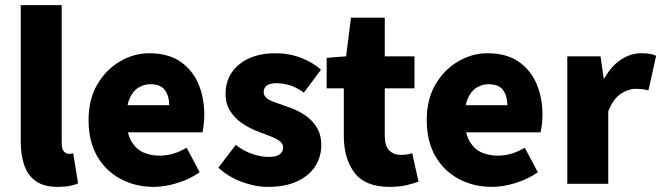

<svg xmlns="http://www.w3.org/2000/svg" viewBox="-20 -718 2583 750"><path d="M206 12Q152 12 120.5 -10Q89 -32 75 -72Q61 -112 61 -165V-698H221V-159Q221 -135 230 -126Q239 -117 248 -117Q253 -117 256.5 -117.5Q260 -118 266 -119L285 -2Q273 4 253 8Q233 12 206 12Z M581 12Q509 12 451 -19Q393 -50 359.5 -108Q326 -166 326 -249Q326 -330 360 -388Q394 -446 448.5 -478Q503 -510 563 -510Q636 -510 683.5 -478Q731 -446 754.5 -391.5Q778 -337 778 -270Q778 -249 775.5 -230Q773 -211 771 -201H451L449 -307H641Q641 -342 624.5 -365.5Q608 -389 567 -389Q544 -389 522 -376.5Q500 -364 486.5 -333.5Q473 -303 474 -249Q476 -193 495 -163Q514 -133 542.5 -121.5Q571 -110 602 -110Q630 -110 656 -117.5Q682 -125 709 -141L760 -45Q721 -18 672.5 -3Q624 12 581 12Z M1026 12Q977 12 924.5 -7.5Q872 -27 833 -63L901 -152Q935 -126 968.5 -115.5Q1002 -105 1029 -105Q1059 -105 1072.5 -115Q1086 -125 1086 -142Q1086 -156 1073.5 -166Q1061 -176 1039.5 -184.5Q1018 -193 991 -203Q956 -216 926.5 -236Q897 -256 879 -284.5Q861 -313 861 -351Q861 -423 914.5 -466.5Q968 -510 1055 -510Q1110 -510 1156 -492Q1202 -474 1234 -446L1167 -356Q1140 -376 1113 -384.5Q1086 -393 1060 -393Q1035 -393 1022.5 -384Q1010 -375 1010 -359Q1010 -346 1019 -337Q1028 -328 1048 -320.5Q1068 -313 1100 -302Q1138 -290 1168.5 -270Q1199 -250 1217 -221Q1235 -192 1235 -151Q1235 -105 1211 -68Q1187 -31 1140.5 -9.5Q1094 12 1026 12Z M1501 12Q1407 12 1365 -43Q1323 -98 1323 -187V-373H1256V-492L1332 -498L1351 -649H1483V-498H1599V-373H1483V-189Q1483 -148 1500.5 -130.5Q1518 -113 1545 -113Q1557 -113 1569 -114.5Q1581 -116 1590 -120L1615 -9Q1596 -1 1567 5.5Q1538 12 1501 12Z M1902 12Q1830 12 1772 -19Q1714 -50 1680.5 -108Q1647 -166 1647 -249Q1647 -330 1681 -388Q1715 -446 1769.5 -478Q1824 -510 1884 -510Q1957 -510 2004.5 -478Q2052 -446 2075.5 -391.5Q2099 -337 2099 -270Q2099 -249 2096.5 -230Q2094 -211 2092 -201H1772L1770 -307H1962Q1962 -342 1945.5 -365.5Q1929 -389 1888 -389Q1865 -389 1843 -376.5Q1821 -364 1807.5 -333.5Q1794 -303 1795 -249Q1797 -193 1816 -163Q1835 -133 1863.5 -121.5Q1892 -110 1923 -110Q1951 -110 1977 -117.5Q2003 -125 2030 -141L2081 -45Q2042 -18 1993.5 -3Q1945 12 1902 12Z M2196 0V-498H2326L2338 -412H2341Q2369 -462 2407 -486Q2445 -510 2483 -510Q2505 -510 2519 -507.5Q2533 -505 2543 -500L2513 -365Q2501 -368 2490 -369.5Q2479 -371 2462 -371Q2435 -371 2405 -351.5Q2375 -332 2356 -283V0Z"/></svg>

Font: Source Sans 3 ExtraBold
Style: Regular
Weight: 800
Designer: Paul D. Hunt
Foundry: Adobe
Version: Version 3.052;hotconv 1.1.0;makeotfexe 2.6.0